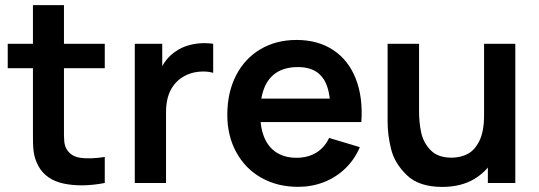

<svg xmlns="http://www.w3.org/2000/svg" viewBox="-20 -710 2090 745"><path d="M128.7 -66.3Q114.1 -93.8 110.5 -122.2Q107 -150.6 107.8 -197.2V-220.7V-690H228.2V-227.3V-212.1Q227.7 -179.6 229.4 -161.2Q231.2 -142.8 239.2 -130.3Q255.8 -102.8 292.2 -97.6Q328.5 -92.3 386.5 -100.8V0Q298 17 228.1 2.5Q158.2 -12.1 128.7 -66.3ZM10 -540H386.5V-445.5H10Z M503 -540H609.5V-408.5L596.5 -425.5Q607 -453.2 623.9 -475.3Q640.8 -497.5 663.5 -511.7Q682.8 -525.1 707 -532.7Q731.2 -540.2 756.8 -542Q782.3 -543.8 807.2 -540V-427.5Q781.6 -434.8 750.8 -431.6Q719.9 -428.5 695.3 -414.7Q670.9 -401.4 655.1 -380.7Q639.2 -359.9 631.7 -333.9Q624.2 -307.8 624.2 -274.3V0H503Z M862 -264.2Q862 -351.3 895.9 -417.2Q929.8 -483.2 990.8 -519.1Q1051.7 -555 1130.7 -555Q1213.5 -555 1272.7 -516Q1331.9 -477.1 1360.3 -404.9Q1388.8 -332.8 1382.1 -236.3H1262.5V-280.3Q1262.2 -339.5 1248.6 -376.6Q1235.1 -413.7 1207.2 -431.7Q1179.4 -449.7 1135.7 -449.7Q1086.8 -449.7 1054.2 -429.2Q1021.6 -408.8 1005.5 -368.9Q989.5 -329 989.5 -270Q989.5 -215.2 1005.5 -176.7Q1021.6 -138.2 1053.3 -118Q1085.1 -97.8 1130.7 -97.8Q1174.7 -97.8 1207.1 -117.6Q1239.5 -137.4 1257 -174.8L1376.2 -139Q1355.8 -90.9 1319.7 -56.2Q1283.5 -21.4 1236.5 -3.2Q1189.4 15 1137.3 15Q1056.3 15 993.9 -20.3Q931.5 -55.7 896.8 -119.3Q862 -182.9 862 -264.2ZM951.5 -327.5H1323.2V-236.3H951.5Z M1484 -238.5V-540H1606V-279.8Q1606 -233 1614.5 -194.7Q1622.9 -156.3 1651 -127.2Q1679 -98.2 1732.2 -98.2Q1766.8 -98.2 1794.7 -112.8Q1822.5 -127.3 1840.4 -164Q1858.3 -200.7 1858.3 -262.5L1929.8 -231.8Q1929.8 -162.1 1902.8 -106Q1875.8 -49.8 1823.2 -17.2Q1770.5 15.3 1696.3 15.3Q1605.8 15.3 1558.7 -30.3Q1511.5 -75.8 1497.8 -130.5Q1484 -185.2 1484 -238.5ZM1873 -167.5H1858.3V-540H1979.5V0H1873Z"/></svg>

Font: Tap Sans
Style: Regular
Weight: 400
Designer: Tap Payments
Foundry: Tap Payments
Version: Version 1.001;Glyphs 3.1.2 (3151)